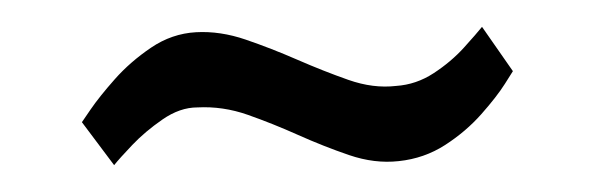

<svg xmlns="http://www.w3.org/2000/svg" viewBox="-20 -579 445 143"><path d="M41 -488Q41 -488 47.5 -497.5Q54 -507 65.5 -520Q77 -533 92.5 -543.5Q108 -554 126 -555Q144 -556 163 -549.5Q182 -543 201.5 -534.5Q221 -526 239.5 -519.5Q258 -513 275 -515Q290 -516 303 -524.5Q316 -533 325.5 -543.5Q335 -554 339 -559L362 -526Q362 -526 356 -516.5Q350 -507 338.5 -494Q327 -481 311.5 -471Q296 -461 277 -459Q259 -457 240 -463.5Q221 -470 202 -478.5Q183 -487 164.5 -493.5Q146 -500 127 -499Q114 -499 101 -490Q88 -481 78.5 -471Q69 -461 65 -456Z"/></svg>

Font: Genos Thin SemiBold
Style: Regular
Weight: 600
Version: Version 1.010